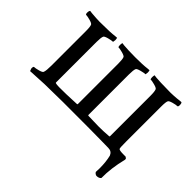

<svg xmlns="http://www.w3.org/2000/svg" viewBox="-121 -617 952 952"><g transform="rotate(45 355.0 -140.5)"><path d="M439.5 -418 452.1 -418.9Q454.1 -411.1 454.1 -404.3L452.1 -390.6Q442.4 -390.6 422.4 -385.3Q402.3 -379.9 399.4 -374Q394.5 -363.3 394.5 -332V-48.8Q394.5 -44.9 397.5 -44.9Q408.2 -44.9 434.1 -43.9Q460 -43 472.7 -43Q503.9 -43 542 -45.9Q544.9 -45.9 544.9 -49.8V-332Q544.9 -363.3 540 -374Q537.1 -379.9 517.1 -385.3Q497.1 -390.6 487.3 -390.6Q485.4 -398.4 485.4 -404.3Q485.4 -411.1 487.3 -418.9Q492.2 -418 501.5 -417Q510.7 -416 536.1 -415Q561.5 -414.1 583 -414.1Q604.5 -413.1 627.4 -414.6Q650.4 -416 663.1 -418L675.8 -418.9Q680.7 -414.1 680.7 -404.3Q680.7 -390.6 675.8 -390.6Q666 -390.6 647 -385.3Q627.9 -379.9 625 -374Q620.1 -365.2 620.1 -332V-85.9Q620.1 -41 623 -38.1Q626 -32.2 657.2 -32.2H670.9Q679.7 -27.3 679.7 -23.4V-18.6Q660.2 59.6 661.1 127.9Q653.3 137.7 636.7 137.7Q632.8 137.7 627 133.8Q621.1 129.9 620.1 125Q621.1 117.2 621.1 99.6Q621.1 54.7 612.3 19.5Q603.5 -2 580.1 -2Q574.2 -2 554.7 -2.4Q535.2 -2.9 521.5 -2.9Q495.1 -3.9 260.7 -3.9Q216.8 -3.9 192.4 -2.9Q179.7 -2.9 159.2 -2.4Q138.7 -2 131.8 -2L36.1 2.9Q36.1 2 34.7 -1.5Q33.2 -4.9 32.2 -7.8Q31.2 -10.7 31.2 -11.7Q31.2 -25.4 36.1 -25.4Q44.9 -25.4 64.9 -30.8Q85 -36.1 86.9 -43Q91.8 -55.7 91.8 -91.8V-332Q91.8 -365.2 86.9 -374Q84 -379.9 64.9 -385.3Q45.9 -390.6 36.1 -390.6Q31.2 -390.6 31.2 -404.3Q31.2 -414.1 36.1 -418.9Q41 -418 49.8 -417Q58.6 -416 83 -414.6Q107.4 -413.1 128.9 -414.1Q150.4 -414.1 174.3 -415Q198.2 -416 210.9 -418L224.6 -418.9Q226.6 -411.1 226.6 -404.3L224.6 -390.6Q214.8 -390.6 194.8 -385.3Q174.8 -379.9 171.9 -374Q167 -363.3 167 -332V-48.8Q167 -44.9 169.9 -44.9Q180.7 -41 244.1 -43Q254.9 -43 279.3 -44.4Q303.7 -45.9 316.4 -45.9Q319.3 -45.9 319.3 -49.8V-332Q319.3 -363.3 314.5 -374Q311.5 -379.9 291.5 -385.3Q271.5 -390.6 261.7 -390.6Q259.8 -398.4 259.8 -404.3Q259.8 -411.1 261.7 -418.9Q266.6 -418 275.9 -417Q285.2 -416 310.1 -415Q335 -414.1 356.4 -414.1Q377.9 -414.1 401.9 -415Q425.8 -416 439.5 -418Z"/></g></svg>

Font: Crimson Text
Style: Regular
Weight: 400
Version: Version 0.13